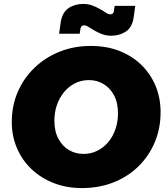

<svg xmlns="http://www.w3.org/2000/svg" viewBox="-20 -946 850 978"><path d="M398 12Q318 12 252.5 -14Q187 -40 139.5 -85.5Q92 -131 66 -192.5Q40 -254 40 -324Q40 -408 71 -479Q102 -550 157.5 -602.5Q213 -655 285.5 -683.5Q358 -712 442 -712Q524 -712 589.5 -686Q655 -660 701.5 -614Q748 -568 773 -507Q798 -446 798 -375Q798 -291 768 -220.5Q738 -150 684 -97.5Q630 -45 557 -16.5Q484 12 398 12ZM405 -162Q444 -162 476.5 -178.5Q509 -195 532.5 -223.5Q556 -252 568.5 -289.5Q581 -327 581 -368Q581 -423 560.5 -461Q540 -499 506.5 -518.5Q473 -538 433 -538Q394 -538 361.5 -521.5Q329 -505 305.5 -476Q282 -447 269.5 -410Q257 -373 257 -332Q257 -277 277.5 -239Q298 -201 331.5 -181.5Q365 -162 405 -162ZM546 -764Q530 -764 515.5 -767.5Q501 -771 488 -777Q475 -783 463 -789Q447 -798 433 -807.5Q419 -817 408 -817Q401 -817 396.5 -813Q392 -809 390 -801L386 -774H281L289 -831Q297 -883 329 -904.5Q361 -926 404 -926Q428 -926 449 -918.5Q470 -911 487 -901Q504 -892 517.5 -882.5Q531 -873 542 -873Q550 -873 554.5 -877Q559 -881 560 -889L564 -916H669L661 -859Q654 -807 621.5 -785.5Q589 -764 546 -764Z"/></svg>

Font: MuseoModerno Black
Style: Italic
Weight: 900
Italic angle: -9°
Designer: Pablo Cosgaya, Héctor Gatti, Marcela Romero, and the Authors of The MuseoModerno Project.
Foundry: Omnibus-Type Team
Version: Version 1.003